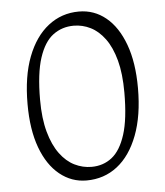

<svg xmlns="http://www.w3.org/2000/svg" viewBox="-48 -664 618 717"><g transform="rotate(-5 261.0 -305.5)"><path d="M469 -317Q469 -214 441 -140.5Q413 -67 363.5 -28.5Q314 10 248 10Q192 10 147.5 -26Q103 -62 78 -129.5Q53 -197 53 -293Q53 -397 81 -470Q109 -543 159 -582Q209 -621 274 -621Q331 -621 375 -585Q419 -549 444 -481Q469 -413 469 -317ZM101 -305Q101 -235 115 -184.5Q129 -134 153 -101.5Q177 -69 207.5 -54Q238 -39 271 -39Q315 -39 347.5 -64.5Q380 -90 398.5 -148Q417 -206 417 -305Q417 -376 403.5 -426Q390 -476 366.5 -508Q343 -540 313 -555Q283 -570 250 -570Q206 -570 172.5 -545Q139 -520 120 -462Q101 -404 101 -305Z"/></g></svg>

Font: Ancizar Sans Thin
Style: Regular
Weight: 100
Designer: Cesar Puertas, Viviana Monsalve, Julian Moncada, Julian Prieto, Jose Castro, Mariel Hernandez, Felipe Aragon, Sara Alarc
Version: Version 8.100